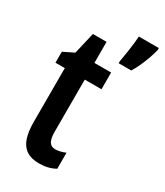

<svg xmlns="http://www.w3.org/2000/svg" viewBox="-192 -838 793 925"><g transform="rotate(30 204.0 -375.0)"><path d="M408 -749Q403 -727 393 -699Q383 -671 371 -645Q359 -619 347 -600H277V-612Q279 -622 282 -641Q285 -660 288.5 -682.5Q292 -705 294 -726Q296 -747 297 -760H408ZM220 -88Q232 -88 246.5 -91.5Q261 -95 275 -101V-12Q256 -1 233.5 4.5Q211 10 184 10Q142 10 115 -8Q88 -26 76 -61.5Q64 -97 64 -152V-450H12V-511L71 -540L99 -660H175V-543H268V-450H175V-159Q175 -124 185 -106Q195 -88 220 -88Z"/></g></svg>

Font: Noto Sans Display ExtraCondensed SemiBold
Style: Regular
Weight: 600
Width: 2
Designer: Monotype Design Team
Foundry: Monotype Imaging Inc.
Version: Version 2.003